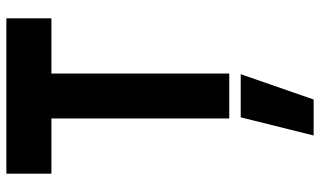

<svg xmlns="http://www.w3.org/2000/svg" viewBox="-221 -519 1005 603"><g transform="rotate(-90 281.5 -217.5)"><path d="M211 0V-558.5H37.5V-700H525.5V-558.5H352V0ZM282 -71H281.5V-629.5H460H103H282ZM157.5 265 214.5 36H350L270.5 265ZM229 212H228.5L262.5 102H263Z"/></g></svg>

Font: Tourney Thin Black
Style: Regular
Weight: 900
Version: Version 1.015